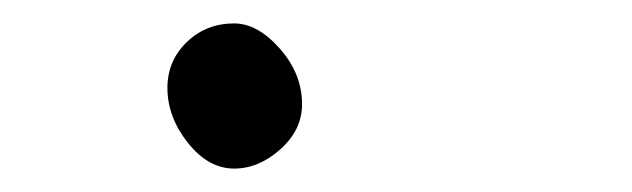

<svg xmlns="http://www.w3.org/2000/svg" viewBox="-20 -130 540 164"><path d="M238 -41Q238 -19 219.5 -2.5Q201 14 180 14Q158 14 140.5 -8Q123 -30 123 -55Q123 -78 139.5 -94Q156 -110 180 -110Q200 -110 219 -88.5Q238 -67 238 -41Z"/></svg>

Font: Moon Stars Kai T HW
Style: Regular
Weight: 400
Designer: GuiWonder
Version: Version 1.101